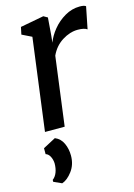

<svg xmlns="http://www.w3.org/2000/svg" viewBox="-126 -632 675 970"><g transform="rotate(-15 211.5 -147.0)"><path d="M391 -567Q415 -567 423 -560L400 -445Q385 -456 351 -456Q310 -456 269.5 -430.5Q229 -405 208 -359L161 0H58L121 -481L70 -506L78 -544L201 -567L222 -555L215 -465L211 -426Q223 -459 249.5 -491.5Q276 -524 313 -545.5Q350 -567 391 -567ZM33 244Q48 233 56 212.5Q64 192 64 165Q63 145 54.5 129Q46 113 32 109V78L98 43Q127 55 140.5 84.5Q154 114 154 149Q154 196 128.5 230Q103 264 75 273L33 254Z"/></g></svg>

Font: Koeln Type Serif
Style: Italic
Weight: 400
Italic angle: -8°
Designer: Eben Sorkin
Foundry: Eben Sorkin
Version: Version 2.002